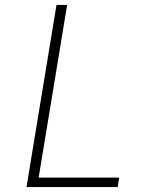

<svg xmlns="http://www.w3.org/2000/svg" viewBox="-20 -755 640 775"><path d="M87 0 208 -735H251L136 -38H461L455 0Z"/></svg>

Font: Iosevka Aile XLt Obl
Style: Regular
Weight: 200
Italic angle: -9°
Designer: Belleve Invis
Foundry: Belleve Invis
Version: Version 31.1.0; ttfautohint (v1.8.4)